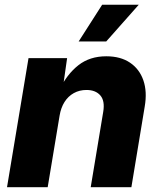

<svg xmlns="http://www.w3.org/2000/svg" viewBox="-20 -782 668 802"><path d="M229 -299.3 179.2 0H9.3L99.1 -539.1H260.3L240.7 -401.4L228 -406.7Q259.8 -472.2 307.4 -509.5Q355 -546.9 423.8 -546.9Q483.4 -546.9 522.9 -520.3Q562.5 -493.7 578.9 -446.3Q595.2 -398.9 584.5 -336.9L528.8 0H358.9L411.1 -314.5Q418.9 -360.4 399.2 -383.3Q379.4 -406.2 341.3 -406.2Q312 -406.2 288.3 -393.1Q264.6 -379.9 249.5 -356Q234.4 -332 229 -299.3ZM308.6 -608.9 406.7 -762.2H559.6L423.8 -608.9Z"/></svg>

Font: Inter 18pt ExtraBold
Style: Italic
Weight: 800
Italic angle: -9.3988°
Designer: Rasmus Andersson
Foundry: rsms
Version: Version 4.001;git-66647c0bb